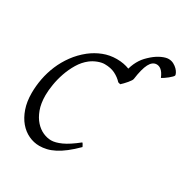

<svg xmlns="http://www.w3.org/2000/svg" viewBox="-179 -923 1046 1083"><g transform="rotate(30 344.5 -381.0)"><path d="M689 -714.4Q688.5 -710.4 681.2 -702.9Q673.8 -695.3 663.8 -687.3Q653.8 -679.2 643.3 -672.1Q632.8 -665 626 -661.6Q619.1 -678.2 611.8 -689Q604.5 -699.7 596.7 -705.8Q588.9 -711.9 581.5 -714.1Q574.2 -716.3 568.4 -716.3Q540.5 -716.3 523.2 -683.1Q505.9 -649.9 496.6 -580.6H496.1Q497.1 -577.6 491.7 -569.1Q486.3 -560.5 477.8 -550.5Q469.2 -540.5 460.2 -531Q451.2 -521.5 444.8 -516.1L430.2 -520Q410.2 -542 381.6 -556.4Q353 -570.8 313 -570.8Q293.5 -570.8 269 -561.5Q244.6 -552.2 225.1 -537.1Q194.3 -513.2 172.6 -477.1Q150.9 -440.9 137.2 -401.1Q123.5 -361.3 117.2 -322Q110.8 -282.7 110.8 -252Q110.8 -198.7 125.2 -159.9Q139.6 -121.1 162.4 -95.9Q185.1 -70.8 212.2 -58.8Q239.3 -46.9 265.1 -46.9Q292.5 -46.9 330.8 -64.2Q369.1 -81.5 423.8 -125Q426.3 -124 428.2 -120.8Q430.2 -117.7 432.1 -114.3Q434.1 -110.8 435.5 -107.7Q437 -104.5 438 -103Q404.8 -69.8 375.7 -47.4Q346.7 -24.9 320.3 -11.5Q293.9 2 270 7.6Q246.1 13.2 223.1 13.2Q186.5 13.2 152.8 -2.7Q119.1 -18.6 93.5 -48.8Q67.9 -79.1 52.5 -123.3Q37.1 -167.5 37.1 -224.1Q37.1 -270 46.1 -317.6Q55.2 -365.2 74.2 -410.4Q93.3 -455.6 123 -496.3Q152.8 -537.1 193.8 -569.8Q229.5 -597.7 270.8 -613.8Q312 -629.9 357.9 -629.9Q381.8 -629.9 402.6 -626Q423.3 -622.1 440.4 -615.2Q445.8 -634.3 453.1 -650.4Q460.4 -666.5 469.5 -680.4Q478.5 -694.3 490.2 -706.8Q502 -719.2 516.1 -731.4Q542 -753.4 567.6 -764.9Q593.3 -776.4 610.4 -776.4Q629.4 -776.4 644.3 -768.3Q659.2 -760.3 669.4 -749.8Q679.7 -739.3 684.6 -729Q689.5 -718.8 689 -714.4Z"/></g></svg>

Font: Gentium Plus
Style: Italic
Weight: 400
Italic angle: -8°
Designer: J. Victor Gaultney, Annie Olsen, Iska Routamaa
Foundry: SIL International
Version: Version 1.510